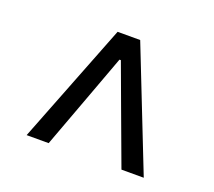

<svg xmlns="http://www.w3.org/2000/svg" viewBox="-83 -857 721 647"><g transform="rotate(20 277.5 -533.0)"><path d="M68 -317H147L220 -514L275 -663H280L335 -514L408 -317H488L318 -749H237Z"/></g></svg>

Font: Source Han Sans KR
Style: Regular
Weight: 400
Designer: Ryoko NISHIZUKA 西塚涼子 (kana, bopomofo & ideographs); Paul D. Hunt (Latin, Greek & Cyrillic); Sandoll Communications 산돌커뮤니
Foundry: Adobe
Version: Version 2.004;hotconv 1.0.118;makeotfexe 2.5.65603